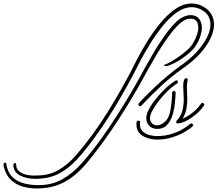

<svg xmlns="http://www.w3.org/2000/svg" viewBox="-230 -788 1237 1092"><path d="M-29 229Q-79 229 -114.5 211Q-150 193 -154 156Q-154 139 -145 139Q-138 139 -138 149Q-138 172 -121 186.5Q-104 201 -76.5 206.5Q-49 212 -20 210Q48 210 101 180Q154 150 200 97.5Q246 45 294 -20Q343 -87 385.5 -156Q428 -225 460 -281.5Q492 -338 507 -367Q523 -399 549 -449.5Q575 -500 609 -555Q643 -610 683.5 -658.5Q724 -707 768.5 -737.5Q813 -768 860 -768Q877 -768 895 -763.5Q913 -759 930 -748Q959 -731 973 -705.5Q987 -680 987 -649Q987 -591 940 -523.5Q893 -456 807 -397Q749 -357 689.5 -302Q630 -247 574 -187Q571 -184 567 -184Q562 -184 558.5 -189.5Q555 -195 560 -201Q570 -213 593.5 -237Q617 -261 650.5 -292.5Q684 -324 723 -357Q762 -390 804 -419Q850 -451 887 -491Q924 -531 945.5 -572Q967 -613 967 -649Q967 -674 956 -694.5Q945 -715 920 -730Q892 -747 861 -747Q817 -747 775 -717Q733 -687 694.5 -639Q656 -591 623 -537.5Q590 -484 565 -436Q540 -388 525 -358Q514 -337 493 -299Q472 -261 443.5 -212.5Q415 -164 381 -111.5Q347 -59 310 -8Q257 65 208.5 118Q160 171 104 200Q48 229 -29 229ZM-23 284Q-63 284 -101 273Q-139 262 -167 236Q-195 210 -207 165L-210 154V150Q-210 137 -202 137Q-193 137 -193 148Q-193 151 -192.5 154Q-192 157 -191 161Q-181 201 -154 224Q-127 247 -89.5 256Q-52 265 -12 265Q66 265 125.5 231Q185 197 236.5 138.5Q288 80 343 5Q389 -59 431 -124.5Q473 -190 506 -245.5Q539 -301 558 -336Q572 -362 594.5 -402.5Q617 -443 644 -489Q671 -535 701.5 -578.5Q732 -622 762 -653.5Q792 -685 820 -695Q837 -702 854 -702Q895 -702 911 -666Q918 -652 918 -630Q918 -609 910 -583.5Q902 -558 884 -529Q873 -511 851 -491Q829 -471 803 -453.5Q777 -436 752.5 -424.5Q728 -413 713 -412H712Q706 -412 704 -416Q702 -420 704 -420Q711 -420 732.5 -431.5Q754 -443 780.5 -461Q807 -479 831 -500Q855 -521 866 -539Q883 -568 890.5 -591Q898 -614 898 -631Q898 -646 893 -658Q883 -682 854 -682Q848 -682 841.5 -681Q835 -680 828 -677Q803 -667 774 -636Q745 -605 715.5 -562.5Q686 -520 659 -474.5Q632 -429 610 -389.5Q588 -350 575 -326Q556 -291 523 -235.5Q490 -180 448 -114.5Q406 -49 359 16Q313 79 272 129Q231 179 188.5 213Q146 247 95 265.5Q44 284 -23 284ZM782 -86Q772 -86 772 -94Q772 -99 776 -103Q801 -130 808 -161Q815 -192 815 -223Q815 -244 813.5 -263Q812 -282 812 -298Q812 -326 820 -339Q823 -343 828 -343Q840 -343 837 -332Q835 -325 834 -314Q833 -303 833 -292Q833 -275 834 -258Q835 -241 835 -232Q836 -204 831 -173.5Q826 -143 809 -113Q838 -126 865 -147Q892 -168 914 -199Q917 -203 921 -203Q927 -203 930.5 -197.5Q934 -192 930 -187Q903 -149 861.5 -120Q820 -91 785 -86ZM659 -55Q635 -56 618.5 -73Q602 -90 602 -116Q602 -136 612 -156Q624 -183 648.5 -215.5Q673 -248 704.5 -278.5Q736 -309 767 -329Q771 -331 773 -331Q782 -331 782 -321Q782 -316 777 -313Q748 -295 718.5 -265.5Q689 -236 666 -204.5Q643 -173 631 -148Q627 -139 625 -131Q623 -123 623 -116Q623 -97 635 -86Q647 -75 663 -75Q686 -75 710 -97.5Q734 -120 741 -171Q746 -205 747 -221Q748 -237 749 -260Q749 -270 759 -270Q769 -270 769 -260Q768 -235 764.5 -199.5Q761 -164 750 -130Q739 -96 717 -74.5Q695 -53 659 -55ZM660 6Q648 6 629 2.5Q610 -1 591 -10Q572 -19 559 -36Q546 -53 546 -79Q546 -83 546 -86.5Q546 -90 547 -94Q548 -102 557 -102Q567 -102 567 -93Q567 -89 566.5 -85.5Q566 -82 566 -80Q566 -55 582 -40.5Q598 -26 620.5 -20Q643 -14 661 -14Q706 -14 743.5 -25.5Q781 -37 808.5 -53Q836 -69 851 -83Q854 -86 858 -86Q864 -86 867.5 -80Q871 -74 865 -69Q849 -54 818.5 -36.5Q788 -19 748 -6.5Q708 6 660 6Z"/></svg>

Font: Neonderthaw
Style: Regular
Weight: 400
Designer: Robert E. Leuschke
Foundry: Robert E. Leuschke
Version: Version 1.010; ttfautohint (v1.8.3)